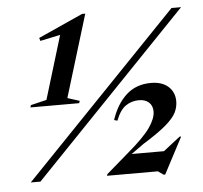

<svg xmlns="http://www.w3.org/2000/svg" viewBox="-52 -779 899 850"><g transform="rotate(-5 397.0 -354.0)"><path d="M52 0 740 -715H782.5L95 0ZM733 -144.5 648 17H641L617 0H391L393 -7L491.5 -92Q565.5 -154.5 593.2 -194.8Q621 -235 621 -265.5Q621 -291.5 604.8 -306.2Q588.5 -321 560.5 -321Q527.5 -321 501.8 -303.2Q476 -285.5 458 -239L443.5 -243Q467 -313.5 510.8 -353Q554.5 -392.5 620 -392.5Q669.5 -392.5 697.2 -367.5Q725 -342.5 725 -302Q725 -276.5 713.5 -252.8Q702 -229 667.8 -199.2Q633.5 -169.5 564 -126.5L508 -86.5H651.5L726 -144.5ZM153 -358 238.5 -639.5 149 -620.5 145 -634 343.5 -723.5H357.5L246 -358L299.5 -341L296 -331H79.5L82.5 -341Z"/></g></svg>

Font: Newsreader Display SemiBold
Style: Italic
Weight: 600
Italic angle: -17°
Designer: Hugues Gentile
Foundry: Production Type
Version: Version 1.001